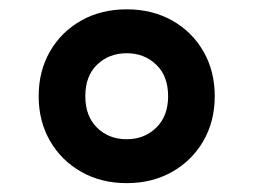

<svg xmlns="http://www.w3.org/2000/svg" viewBox="-20 -770 557 422"><path d="M258.5 -367.5Q202.5 -367.5 158.8 -392.2Q115 -417 90 -460.2Q65 -503.5 65 -558.5Q65 -614 90 -657.2Q115 -700.5 158.8 -725Q202.5 -749.5 258.5 -749.5Q314.5 -749.5 358.2 -725Q402 -700.5 427 -657.2Q452 -614 452 -558.5Q452 -503.5 427 -460.2Q402 -417 358.2 -392.2Q314.5 -367.5 258.5 -367.5ZM258.5 -464Q297.5 -464 323.5 -489.5Q349.5 -515 349.5 -558.5Q349.5 -603 323.2 -628Q297 -653 258.5 -653Q219.5 -653 193.5 -628Q167.5 -603 167.5 -558.5Q167.5 -515 193.2 -489.5Q219 -464 258.5 -464Z"/></svg>

Font: Encode Sans Exp
Style: Bold
Weight: 700
Width: 7
Designer: Multiple Designers
Foundry: Impallari Type
Version: Version 3.002; ttfautohint (v1.8.3) -l 8 -r 50 -G 200 -x 14 